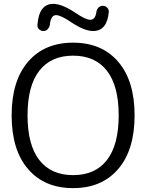

<svg xmlns="http://www.w3.org/2000/svg" viewBox="-20 -960 754 990"><path d="M531.5 -595Q471 -673 357 -673Q243 -673 182.5 -595Q122 -517 122 -365Q122 -213 182.5 -135Q243 -57 357 -57Q471 -57 531.5 -135Q592 -213 592 -365Q592 -517 531.5 -595ZM589.5 -88.5Q505 10 357 10Q209 10 124.5 -88.5Q40 -187 40 -365Q40 -543 124.5 -641.5Q209 -740 357 -740Q505 -740 589.5 -641.5Q674 -543 674 -365Q674 -187 589.5 -88.5ZM477 -899Q479 -912 488 -921Q497 -930 510 -930Q523 -930 532.5 -920.5Q542 -911 541 -898Q532 -800 460 -800Q415 -800 346 -846Q293 -882 269 -882Q242 -882 237 -832Q235 -819 226 -809.5Q217 -800 204 -800Q191 -800 181.5 -809Q172 -818 173 -831Q181 -940 254 -940Q300 -940 367 -895Q422 -858 445 -858Q472 -858 477 -899Z"/></svg>

Font: Rounded Mplus 1c
Style: Regular
Weight: 400
Version: Version 1.059.20150529